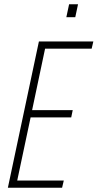

<svg xmlns="http://www.w3.org/2000/svg" viewBox="-20 -883 459 903"><path d="M17 0 163 -688H419L411 -654H192L131 -365H322L315 -331H124L61 -34H280L272 0ZM292 -802 305 -863H347L334 -802Z"/></svg>

Font: Saira Condensed Thin
Style: Italic
Weight: 250
Width: 3
Italic angle: -12°
Designer: Hector Gatti with collaboration of the Omnibus-Type team
Foundry: Omnibus-Type
Version: Version 1.101